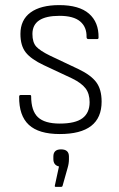

<svg xmlns="http://www.w3.org/2000/svg" viewBox="-20 -514 466 752"><path d="M214 11Q132 11 93 -25Q54 -61 55 -136Q55 -142 62 -142H97Q102 -142 102 -137Q102 -80 128.5 -55Q155 -30 214 -30Q275 -30 303 -51Q331 -72 331 -114Q331 -147 315 -168Q299 -189 262 -207L151 -259Q102 -282 81 -308.5Q60 -335 60 -381Q60 -436 99.5 -465Q139 -494 212 -494Q290 -494 328.5 -460.5Q367 -427 366 -367Q366 -361 361 -361H326Q319 -361 319 -369Q320 -408 294 -430Q268 -452 213 -452Q107 -452 107 -381Q107 -348 122 -331.5Q137 -315 176 -296L288 -243Q336 -220 357 -192Q378 -164 378 -116Q378 11 214 11ZM199 218Q193 218 195 212L211 138Q189 133 189 109V99Q189 71 219 71Q250 71 250 99V110Q250 126 245 143L225 214Q224 218 218 218Z"/></svg>

Font: Sofia Sans Semi Condensed Light
Style: Regular
Weight: 300
Designer: Botio Nikoltchev, Ani Petrova
Foundry: lettersoup
Version: Version 4.100; ttfautohint (v1.8.4.7-5d5b)